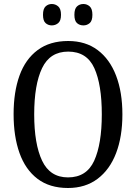

<svg xmlns="http://www.w3.org/2000/svg" viewBox="-20 -930 681 960"><path d="M320 10Q228 10 167.5 -36Q107 -82 77.5 -165Q48 -248 48 -359Q48 -470 77.5 -552Q107 -634 168 -679.5Q229 -725 321 -725Q408 -725 468.5 -679.5Q529 -634 560.5 -551.5Q592 -469 592 -358Q592 -247 560.5 -164.5Q529 -82 468 -36Q407 10 320 10ZM320 -43Q413 -43 451 -126.5Q489 -210 489 -358Q489 -507 451.5 -589.5Q414 -672 321 -672Q230 -672 190.5 -589.5Q151 -507 151 -358Q151 -210 190.5 -126.5Q230 -43 320 -43ZM397 -803Q378 -803 365 -814.5Q352 -826 352 -856Q352 -886 365 -898Q378 -910 397 -910Q415 -910 428.5 -898Q442 -886 442 -856Q442 -826 428.5 -814.5Q415 -803 397 -803ZM239 -803Q221 -803 208 -814.5Q195 -826 195 -856Q195 -886 208 -898Q221 -910 239 -910Q257 -910 271 -898Q285 -886 285 -856Q285 -826 271 -814.5Q257 -803 239 -803Z"/></svg>

Font: Noto Serif Ethiopic Condensed
Style: Regular
Weight: 400
Width: 3
Designer: Monotype Design Team
Foundry: Monotype Imaging Inc.
Version: Version 2.102; ttfautohint (v1.8.4.7-5d5b)